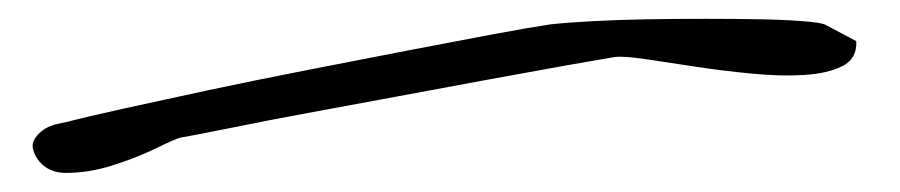

<svg xmlns="http://www.w3.org/2000/svg" viewBox="-20 -179 947 202"><path d="M16.6 -16.6Q12.7 -25.4 15.6 -31.2Q18.6 -37.1 24.4 -41.5Q30.3 -45.9 37.6 -47.9Q44.9 -49.8 50.8 -50.8Q69.3 -55.7 108.9 -64.5Q148.4 -73.2 198.7 -84Q249 -94.7 304.2 -105.5Q359.4 -116.2 409.7 -126Q460 -135.7 499.5 -143.1Q539.1 -150.4 558.6 -153.3Q576.2 -155.3 603 -156.7Q629.9 -158.2 660.6 -158.7Q691.4 -159.2 722.7 -159.2Q753.9 -159.2 780.3 -158.7Q806.6 -158.2 824.7 -156.7Q842.8 -155.3 847.7 -153.3L880.9 -135.7Q881.8 -117.2 866.2 -109.4Q850.6 -101.6 825.7 -100.1Q800.8 -98.6 770.5 -101.6Q740.2 -104.5 711.4 -108.9Q682.6 -113.3 659.7 -116.7Q636.7 -120.1 627 -119.1Q610.4 -116.2 574.2 -109.9Q538.1 -103.5 493.2 -95.2Q448.2 -86.9 398.4 -77.6Q348.6 -68.4 303.7 -60.1Q258.8 -51.8 222.7 -44.4Q186.5 -37.1 169.9 -34.2Q165 -33.2 144 -22.9Q123 -12.7 98.1 -4.9Q73.2 2.9 49.8 2.9Q26.4 2.9 16.6 -16.6Z"/></svg>

Font: Over the Rainbow
Style: Regular
Weight: 400
Designer: Kimberly Geswein
Foundry: Kimberly Geswein
Version: Version 1.002 2010